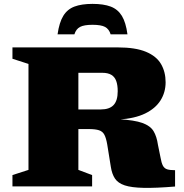

<svg xmlns="http://www.w3.org/2000/svg" viewBox="-20 -936 924 964"><path d="M486 -386.5Q529.5 -386.5 550.2 -408.5Q571 -430.5 571 -478Q571 -509 563.5 -529.5Q556 -550 539 -560.2Q522 -570.5 493 -570.5H225L235.5 -698H571Q660 -698 712.8 -676Q765.5 -654 788.5 -614.5Q811.5 -575 811.5 -523Q811.5 -472.5 786 -432Q760.5 -391.5 708.8 -366.2Q657 -341 577 -336V-337.5Q654.5 -333 694.5 -318.8Q734.5 -304.5 750.8 -277.8Q767 -251 773 -209L785.5 -147.5Q790.5 -118 798 -104Q805.5 -90 819.8 -85.8Q834 -81.5 859 -81.5V0.5Q762.5 8.5 701.5 7.2Q640.5 6 606.5 -5.2Q572.5 -16.5 557.2 -39.5Q542 -62.5 536.5 -98L518.5 -210Q513 -242.5 504.2 -259.2Q495.5 -276 477.2 -282Q459 -288 425 -288H233.5L223 -386.5ZM373.5 -698V-83L442.5 -57V0H42.5V-57L123 -83V-615L42.5 -641V-698ZM444.5 -811.5Q402 -811.5 381.8 -800.8Q361.5 -790 353.5 -763.5H269Q277.5 -823.5 297.8 -856.5Q318 -889.5 353.8 -903Q389.5 -916.5 444.5 -916.5Q500 -916.5 535.8 -903Q571.5 -889.5 591.8 -856.5Q612 -823.5 620 -763.5H535.5Q527.5 -790 507.5 -800.8Q487.5 -811.5 444.5 -811.5Z"/></svg>

Font: Newsreader 9pt ExtraBold
Style: Regular
Weight: 800
Designer: Hugues Gentile
Foundry: Production Type
Version: Version 1.003